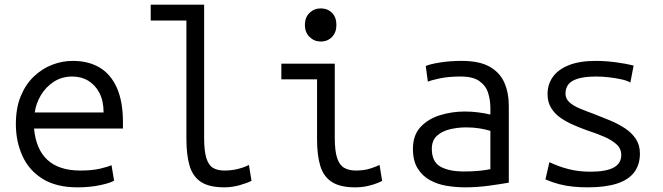

<svg xmlns="http://www.w3.org/2000/svg" viewBox="-20 -791 2840 823"><path d="M312 12Q221 12 162.5 -24.5Q104 -61 76 -123Q48 -185 48 -259Q48 -328 69 -379Q90 -430 125.5 -463.5Q161 -497 204 -513.5Q247 -530 292 -530Q359 -530 407 -501.5Q455 -473 481 -414.5Q507 -356 507 -267Q507 -263 507 -255Q507 -247 507 -240H126Q134 -151 183.5 -105.5Q233 -60 324 -60Q375 -60 409 -68Q443 -76 458 -83L469 -17Q457 -8 412.5 2Q368 12 312 12ZM129 -309H424Q424 -358 406.5 -392Q389 -426 359 -444.5Q329 -463 290 -463Q245 -463 210.5 -440.5Q176 -418 155 -382.5Q134 -347 129 -309Z M942 12Q876 12 841 -11.5Q806 -35 792.5 -81Q779 -127 779 -197V-703H626V-771H855V-200Q855 -144 864.5 -113.5Q874 -83 893 -71.5Q912 -60 942 -60Q973 -60 1000.5 -67Q1028 -74 1047 -84L1058 -16Q1044 -8 1010 2Q976 12 942 12Z M1502 12Q1438 12 1402.5 -11Q1367 -34 1353 -79.5Q1339 -125 1339 -195V-451H1186V-518H1415V-200Q1415 -143 1425.5 -112.5Q1436 -82 1456.5 -71Q1477 -60 1505 -60Q1541 -60 1568.5 -69Q1596 -78 1607 -84L1618 -16Q1616 -14 1599.5 -7Q1583 0 1557.5 6Q1532 12 1502 12ZM1355 -613Q1327 -613 1307 -632.5Q1287 -652 1287 -684Q1287 -717 1307 -736Q1327 -755 1355 -755Q1384 -755 1403 -736Q1422 -717 1422 -684Q1422 -652 1403 -632.5Q1384 -613 1355 -613Z M1974 12Q1934 12 1894.5 5.5Q1855 -1 1822.5 -19Q1790 -37 1770 -69.5Q1750 -102 1750 -153Q1750 -212 1783 -247Q1816 -282 1867 -297.5Q1918 -313 1972 -313Q2001 -313 2028.5 -309.5Q2056 -306 2082 -300V-328Q2082 -361 2072.5 -392Q2063 -423 2035.5 -443Q2008 -463 1954 -463Q1904 -463 1867.5 -455.5Q1831 -448 1814 -441L1805 -508Q1822 -516 1865 -523Q1908 -530 1959 -530Q2035 -530 2079 -505Q2123 -480 2142 -436.5Q2161 -393 2161 -336V-8Q2127 -2 2076 5Q2025 12 1974 12ZM1968 -56Q2006 -56 2035.5 -59Q2065 -62 2082 -66V-230Q2064 -236 2036.5 -240.5Q2009 -245 1978 -245Q1943 -245 1909 -237Q1875 -229 1853 -209Q1831 -189 1831 -153Q1831 -98 1867.5 -77Q1904 -56 1968 -56Z M2499 12Q2467 12 2436.5 9Q2406 6 2377 -1.5Q2348 -9 2318 -22L2335 -96Q2374 -77 2417.5 -66Q2461 -55 2511 -55Q2577 -55 2610 -72.5Q2643 -90 2643 -127Q2643 -154 2622.5 -172.5Q2602 -191 2569.5 -205Q2537 -219 2500 -231Q2469 -242 2438 -255.5Q2407 -269 2382 -286.5Q2357 -304 2342 -329Q2327 -354 2327 -388Q2327 -429 2349.5 -461Q2372 -493 2418 -511.5Q2464 -530 2534 -530Q2575 -530 2620 -524Q2665 -518 2696 -510L2682 -437Q2670 -445 2645.5 -450.5Q2621 -456 2592 -459.5Q2563 -463 2535 -463Q2471 -463 2437.5 -446Q2404 -429 2404 -389Q2404 -368 2421 -352.5Q2438 -337 2466 -325.5Q2494 -314 2527 -302Q2561 -289 2595.5 -274.5Q2630 -260 2659 -241Q2688 -222 2705.5 -195.5Q2723 -169 2723 -133Q2723 -85 2698.5 -52.5Q2674 -20 2624.5 -4Q2575 12 2499 12Z"/></svg>

Font: Ubuntu Sans Mono
Style: Regular
Weight: 400
Monospace: yes
Designer: Dalton Maag Ltd
Foundry: Dalton Maag Ltd
Version: Version 1.006